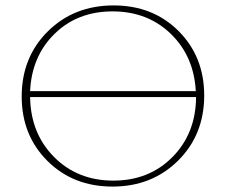

<svg xmlns="http://www.w3.org/2000/svg" viewBox="-20 -683 833 708"><path d="M399 -663Q544 -663 638.5 -568.5Q733 -474 733 -331Q733 -186 636.5 -90.5Q540 5 395 5Q250 5 155 -89.5Q60 -184 60 -327Q60 -472 156.5 -567.5Q253 -663 399 -663ZM91 -347H702Q695 -476 609.5 -558.5Q524 -641 395 -641Q266 -641 181.5 -558.5Q97 -476 91 -347ZM703 -325H91Q93 -191 179.5 -104Q266 -17 398 -17Q530 -17 616 -104Q702 -191 703 -325Z"/></svg>

Font: EauTestInfant Extralight
Style: Regular
Weight: 250
Designer: Christian Thalmann (Catharsis Fonts)
Version: Version 0.001;PS 000.001;hotconv 1.0.88;makeotf.lib2.5.64775